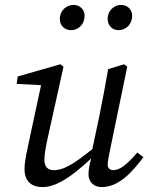

<svg xmlns="http://www.w3.org/2000/svg" viewBox="-20 -750 612 783"><path d="M153 13C221 13 296 -48 394 -144H401L394 -172C295 -91 247 -56 199 -56C175 -56 161 -70 161 -99C161 -121 167 -153 176 -194L239 -478L226 -488L52 -438L48 -408L159 -402L152 -424L101 -186C93 -147 80 -97 80 -60C80 -11 109 13 153 13ZM394 13C466 13 519 -49 565 -109L540 -128C499 -80 469 -56 442 -56C430 -56 419 -64 419 -78C419 -89 423 -110 428 -135L499 -478L486 -488L421 -468C410 -404 398 -340 385 -276L352 -120H356C342 -70 341 -53 341 -39C341 -4 367 13 394 13ZM270 -627C300 -627 325 -651 325 -686C325 -711 306 -730 280 -730C251 -730 224 -707 224 -673C224 -644 245 -627 270 -627ZM463 -627C494 -627 519 -651 519 -686C519 -711 500 -730 473 -730C446 -730 419 -707 419 -673C419 -644 440 -627 463 -627Z"/></svg>

Font: Source Serif 4 Variable
Style: Italic
Weight: 400
Italic angle: -12°
Designer: Frank Grießhammer
Foundry: Adobe Systems Incorporated
Version: Version 4.004;hotconv 1.0.116;makeotfexe 2.5.65601